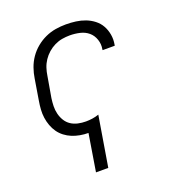

<svg xmlns="http://www.w3.org/2000/svg" viewBox="-135 -644 869 955"><g transform="rotate(-20 300.0 -166.5)"><path d="M210 205 242 8Q220 8 198 4Q176 0 156.5 -8Q137 -16 120 -29Q103 -42 91 -59Q79 -76 71.5 -96.5Q64 -117 61 -138.5Q58 -160 59.5 -182.5Q61 -205 65 -228L83 -338Q87 -365 96.5 -392Q106 -419 122.5 -443Q139 -467 162 -486Q185 -505 211.5 -517Q238 -529 265.5 -533.5Q293 -538 320 -538Q347 -538 373 -534.5Q399 -531 422.5 -522Q446 -513 466 -497.5Q486 -482 498 -460.5Q510 -439 514.5 -413Q519 -387 514 -360Q514 -359 513.5 -357.5Q513 -356 513 -355H449Q449 -356 449 -357Q449 -358 449 -359Q454 -385 445.5 -410.5Q437 -436 418 -452Q399 -468 373 -474Q347 -480 320 -480Q300 -480 279.5 -476.5Q259 -473 239.5 -463.5Q220 -454 203.5 -439.5Q187 -425 175 -407Q163 -389 156.5 -369Q150 -349 147 -328L128 -218Q125 -197 124.5 -176Q124 -155 129 -135Q134 -115 144.5 -98Q155 -81 171.5 -70Q188 -59 208.5 -54.5Q229 -50 250 -50Q267 -50 284.5 -52.5Q302 -55 319 -61L275 205Z"/></g></svg>

Font: Iosevka Curly LtExObl
Style: Regular
Weight: 300
Width: 7
Italic angle: -9°
Monospace: yes
Designer: Belleve Invis
Foundry: Belleve Invis
Version: Version 11.1.0; ttfautohint (v1.8.3)